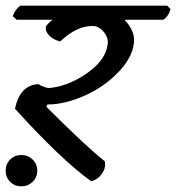

<svg xmlns="http://www.w3.org/2000/svg" viewBox="-45 -641 624 680"><path d="M282 -549Q226 -549 168 -494Q142 -501 128 -516.5Q114 -532 118 -549Q129 -562 141 -571H14L0 -584Q10 -609 27 -621H547L559 -609Q552 -583 533 -571H396Q430 -534 430 -500Q429 -445 379 -390.5Q329 -336 257.5 -303.5Q186 -271 123 -271L119 -263Q264 -118 326 -70Q331 -48 316.5 -26.5Q302 -5 278 1Q171 -76 8 -256Q26 -340 91 -343Q109 -332 127 -329Q198 -335 267 -384.5Q336 -434 337 -495Q335 -515 319 -532Q303 -549 282 -549ZM-25 -36.5Q-25 -60 -9 -76Q7 -92 30.5 -92Q54 -92 70.5 -76Q87 -60 87 -36.5Q87 -13 70.5 3Q54 19 30.5 19Q7 19 -9 3Q-25 -13 -25 -36.5Z"/></svg>

Font: Tillana Medium
Style: Regular
Weight: 500
Designer: Lipi Raval (Devanagari, Latin), Jonny Pinhorn (Latin)
Foundry: Indian Type Foundry
Version: Version 2.003;PS 1.0;hotconv 1.0.79;makeotf.lib2.5.61930; tt